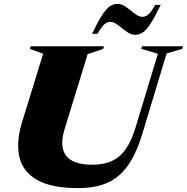

<svg xmlns="http://www.w3.org/2000/svg" viewBox="-20 -953 962 988"><path d="M312 -287Q285 -199 319.8 -152.2Q354.5 -105.5 455.5 -105.5Q543.5 -105.5 594.8 -149.5Q646 -193.5 677.5 -297L792.5 -676.5L707 -701.5L710.5 -715H921.5L917.5 -701.5L837.5 -678L712.5 -265Q681 -160.5 636.5 -99Q592 -37.5 530 -11.2Q468 15 383 15Q243.5 15 169.8 -27.8Q96 -70.5 79.2 -147.8Q62.5 -225 94.5 -328L202 -676.5L134 -701.5L137.5 -715H515L511.5 -701.5L431 -674.5ZM807 -928Q776.5 -865 755 -831.8Q733.5 -798.5 715 -786.2Q696.5 -774 675.5 -774Q657.5 -774 641 -784Q624.5 -794 608.8 -807.2Q593 -820.5 577.8 -830.5Q562.5 -840.5 547.5 -840.5Q532 -840.5 517.8 -828.8Q503.5 -817 481.5 -779H453.5Q484 -842.5 505.5 -875.5Q527 -908.5 545.5 -920.8Q564 -933 585 -933Q603 -933 619.5 -923Q636 -913 651.8 -899.8Q667.5 -886.5 682.8 -876.5Q698 -866.5 713 -866.5Q729 -866.5 743 -878.2Q757 -890 779 -928Z"/></svg>

Font: Newsreader Display ExtraBold
Style: Italic
Weight: 800
Italic angle: -17°
Designer: Hugues Gentile
Foundry: Production Type
Version: Version 1.001